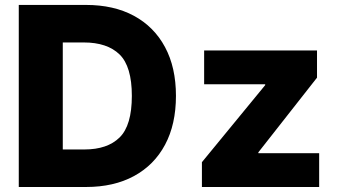

<svg xmlns="http://www.w3.org/2000/svg" viewBox="-20 -747 1352 767"><path d="M323.9 0H55V-727.3H323.5Q434.7 -727.3 515.1 -683.8Q595.5 -640.3 639.2 -558.9Q682.9 -477.6 682.9 -364Q682.9 -250.4 639.4 -168.9Q595.9 -87.4 515.3 -43.7Q434.7 0 323.9 0ZM230.8 -149.9H317.1Q409.1 -149.9 457.9 -198Q506.7 -246.1 506.7 -364Q506.7 -481.5 457.6 -529.5Q408.4 -577.4 314.6 -577.4H230.8ZM786.6 0V-99.1L1039.4 -407V-410.5H795.5V-545.5H1246.4V-436.8L1012.1 -138.5V-134.9H1255V0Z"/></svg>

Font: Inter UI Extra Bold
Style: Regular
Weight: 800
Designer: Rasmus Andersson
Foundry: rsms
Version: 3.2;8d6f07862